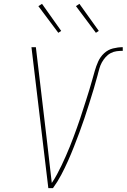

<svg xmlns="http://www.w3.org/2000/svg" viewBox="-20 -981 660 1001"><path d="M232 0 144 -735H167L225 -245Q231 -190 237.5 -135.5Q244 -81 250 -27Q265 -49 277.5 -72.5Q290 -96 301.5 -120Q313 -144 323.5 -168Q334 -192 344 -216.5Q354 -241 363 -265.5Q372 -290 381 -314.5Q390 -339 398 -363.5Q406 -388 414 -413Q422 -438 430 -462.5Q438 -487 445.5 -512Q453 -537 460 -561.5Q467 -586 474 -611Q481 -636 492 -660.5Q503 -685 523 -703.5Q543 -722 569 -728.5Q595 -735 620 -735V-716Q604 -716 588 -714Q572 -712 557 -704Q542 -696 530.5 -683Q519 -670 511 -655.5Q503 -641 498.5 -625Q494 -609 490 -594V-593Q480 -555 468.5 -517Q457 -479 445 -441Q433 -403 420.5 -365.5Q408 -328 394 -290.5Q380 -253 365.5 -216Q351 -179 334.5 -142Q318 -105 299 -69Q280 -33 256 0ZM480 -810 376 -949 394 -961 495 -820ZM284 -810 180 -949 199 -961 299 -820Z"/></svg>

Font: Iosevka SS04 Thin Extended
Style: Italic
Weight: 100
Width: 7
Italic angle: -9°
Monospace: yes
Designer: Belleve Invis
Foundry: Belleve Invis
Version: Version 19.0.0; ttfautohint (v1.8.4)